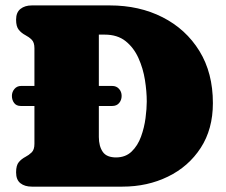

<svg xmlns="http://www.w3.org/2000/svg" viewBox="-20 -696 842 716"><path d="M40 -53.2Q40 -79.6 50.3 -91.6Q60.5 -103.5 74.2 -110.6Q87.9 -117.7 98.1 -127.7Q108.4 -137.7 108.4 -159.7V-300.8H57.6Q41 -300.8 32.7 -312Q24.4 -323.2 24.4 -338.4Q24.4 -353 33.9 -364.3Q43.5 -375.5 58.6 -375.5H108.4V-516.1Q108.4 -538.1 98.1 -548.1Q87.9 -558.1 74.2 -565.2Q60.5 -572.3 50.3 -584.5Q40 -596.7 40 -622.6Q40 -649.9 56.4 -662.8Q72.8 -675.8 98.6 -675.8H389.6Q499.5 -675.8 586.4 -631.6Q673.3 -587.4 723.6 -505.9Q773.9 -424.3 773.9 -311.5Q773.9 -214.4 728.5 -144.5Q683.1 -74.7 606.4 -37.4Q529.8 0 436.5 0H98.6Q72.3 0 56.2 -12.7Q40 -25.4 40 -53.2ZM415 -108.9H412.1Q448.2 -108.9 470.9 -130.9Q493.7 -152.8 505.9 -186.5Q518.1 -220.2 522.7 -255.6Q527.3 -291 527.3 -317.4Q527.3 -355 520.5 -397.9Q513.7 -440.9 496.3 -479.5Q479 -518.1 448.5 -542.5Q418 -566.9 370.1 -566.9H348.6V-375.5H398.4Q414.1 -375.5 423.8 -364.7Q433.6 -354 433.6 -338.4Q433.6 -322.8 424.3 -311.8Q415 -300.8 398.4 -300.8H348.6V-185.1Q348.6 -150.9 363.3 -129.6Q377.9 -108.4 415 -108.9Z"/></svg>

Font: Caprasimo
Style: Regular
Weight: 400
Designer: The DocRepair Project, Phaedra Charles, Flavia Zimbardi
Foundry: Google
Version: Version 1.001